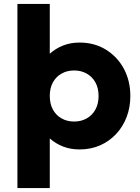

<svg xmlns="http://www.w3.org/2000/svg" viewBox="-20 -740 706 970"><path d="M68 210V-720H231.5V-468.5Q261.5 -495.5 299.2 -510.2Q337 -525 382 -525Q457 -525 515 -489.2Q573 -453.5 605.8 -392.5Q638.5 -331.5 638.5 -255Q638.5 -198 619.8 -148.8Q601 -99.5 566.5 -62.8Q532 -26 485.2 -5.5Q438.5 15 382 15Q337 15 299.2 0.5Q261.5 -14 231.5 -40.5V210ZM354.5 -126Q390 -126 418 -141.8Q446 -157.5 462 -186.5Q478 -215.5 478 -255Q478 -295 462 -323.8Q446 -352.5 418 -368.2Q390 -384 354.5 -384Q319 -384 291 -368.2Q263 -352.5 247.2 -323.8Q231.5 -295 231.5 -255Q231.5 -215.5 247.2 -186.5Q263 -157.5 291 -141.8Q319 -126 354.5 -126Z"/></svg>

Font: Geologica Thin Roman
Style: Bold
Weight: 700
Version: Version 1.010;gftools[0.9.28]